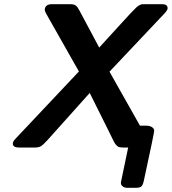

<svg xmlns="http://www.w3.org/2000/svg" viewBox="-20 -714 831 929"><path d="M42 -19Q42 -30.3 57.1 -44.9L361.8 -368.2L206.1 -643.1Q194.8 -662.1 196.8 -670.9Q200.7 -693.8 231.9 -693.8H317.9Q337.9 -693.8 346.4 -687.5Q355 -681.2 363.8 -664.1L460 -483.9Q498 -525.9 553.2 -585.9Q623 -663.1 640.1 -678.5Q657.2 -693.8 671.9 -693.8H765.1Q791 -693.8 791 -673.8Q791 -665 774.9 -647.9L509.8 -367.2L657.2 -106H686Q711.9 -106 722.2 -92.8Q726.1 -86.9 726.1 -81.1Q726.1 -71.3 675.8 161.1Q670.9 183.1 662.8 189Q654.8 194.8 636.2 194.8H598.1Q584 194.8 575.9 189.5Q567.9 184.1 566.4 179Q564.9 173.8 564.9 168.9Q564.9 166 600.1 0H578.1Q570.3 0 565.2 -1Q560.1 -2 555.9 -2.4Q551.8 -2.9 547.9 -7.1Q543.9 -11.2 541 -13.7Q538.1 -16.1 533.4 -24.7Q528.8 -33.2 525.9 -39.1Q522.9 -44.9 515.9 -59.6Q508.8 -74.2 503.9 -84L414.1 -264.2L209 -35.2Q189 -13.2 178 -6.6Q167 0 147 0H74.2Q42 0 42 -19Z"/></svg>

Font: CMU Sans Serif
Style: BoldOblique
Weight: 700
Italic angle: -12°
Version: Version 0.7.0